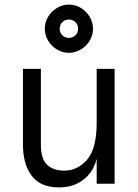

<svg xmlns="http://www.w3.org/2000/svg" viewBox="-20 -800 599 836"><path d="M80 -171V-500H158V-171Q158 -108 185 -82.5Q212 -57 261 -57Q317 -57 359 -104.5Q401 -152 401 -267L406 -151Q406 -107 386 -68.5Q366 -30 327.5 -7Q289 16 236 16Q157 16 118.5 -34Q80 -84 80 -171ZM401 -500H479V0H401ZM175 -675Q175 -703 189.5 -727Q204 -751 228 -765.5Q252 -780 280 -780Q308 -780 332 -765.5Q356 -751 370.5 -727Q385 -703 385 -675Q385 -647 370.5 -623Q356 -599 332 -584.5Q308 -570 280 -570Q252 -570 228 -584.5Q204 -599 189.5 -623Q175 -647 175 -675ZM320 -675Q320 -692 308.5 -703.5Q297 -715 280 -715Q263 -715 251.5 -703.5Q240 -692 240 -675Q240 -658 251.5 -646.5Q263 -635 280 -635Q297 -635 308.5 -646.5Q320 -658 320 -675Z"/></svg>

Font: Uncut Sans VF
Style: Regular
Weight: 400
Designer: Kasper Nordkvist
Foundry: Uncut Type
Version: Version 1.100;FEAKit 1.0